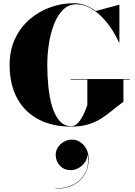

<svg xmlns="http://www.w3.org/2000/svg" viewBox="-20 -780 840 1198"><path d="M327.5 186.3Q327.5 161.1 341.5 139.3Q355.5 117.5 378.7 104.3Q401.9 91.1 429.1 91.1Q456.7 91.1 480.5 106.5Q504.3 121.9 518.7 149.5Q533.1 177.1 533.1 214.3Q533.1 270.3 507.1 311.7Q481.1 353.1 434.5 375.7Q387.9 398.3 325.9 398.3V396.3Q387.5 396.3 437.1 371.3Q486.7 346.3 511.9 298.5Q537.1 250.7 526.7 181.9Q525.1 210.3 509.5 232.9Q493.9 255.5 470.3 268.5Q446.7 281.5 421.9 281.5Q378.3 281.5 352.9 252.7Q327.5 223.9 327.5 186.3ZM420 -286.5H790V-283.5H750V-145Q712.5 -117.5 679.5 -90.2Q646.5 -63 611 -40.2Q575.5 -17.5 530.8 -3.8Q486 10 425 10Q306 10 219.8 -35.5Q133.5 -81 86.8 -167.2Q40 -253.5 40 -375Q40 -466 73.5 -537.5Q107 -609 164 -658.5Q221 -708 292.5 -734Q364 -760 440 -760Q477.5 -760 512.2 -747Q547 -734 578 -711.5L722.5 -750H725V-515H722.5Q707.5 -549.5 681.8 -590.5Q656 -631.5 621.2 -668.5Q586.5 -705.5 544.5 -729.2Q502.5 -753 455 -753Q408.5 -753 374.5 -720.2Q340.5 -687.5 318.5 -632.5Q296.5 -577.5 285.8 -510.5Q275 -443.5 275 -375Q275 -307 281.8 -239.2Q288.5 -171.5 305.2 -115.8Q322 -60 351.2 -26.2Q380.5 7.5 425 7.5Q447 7.5 466 -12.8Q485 -33 500 -63.5Q515 -94 525 -125V-283.5H420Z"/></svg>

Font: Bodoni* 72pt Fatface
Style: Regular
Weight: 900
Version: Version 2.3